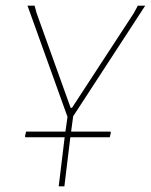

<svg xmlns="http://www.w3.org/2000/svg" viewBox="-20 -657 532 677"><path d="M369 -193 371 -190 367 -173H228L207 0H187L208 -173H70L68 -176L72 -193H211V-195L218 -245L77 -637H102L109 -611L229 -277H234L452 -611L466 -637H492L238 -247L231 -195V-193Z"/></svg>

Font: Luna Sans Thin
Style: Italic
Weight: 250
Italic angle: -7°
Designer: Juan Pablo del Peral
Foundry: Huerta Tipografica
Version: Version 2.001; ttfautohint (v1.5)